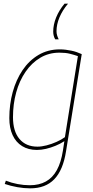

<svg xmlns="http://www.w3.org/2000/svg" viewBox="-20 -810 506 1050"><path d="M6 196 12 178Q42 190 76 196.5Q110 203 143 203Q194 203 231 182.5Q268 162 291 120Q314 78 324 14L332 -38Q309 -23 283 -12.5Q257 -2 231.5 4Q206 10 182 10Q135 10 101 -11Q67 -32 49 -71Q31 -110 31 -164Q31 -239 49.5 -306.5Q68 -374 103.5 -426.5Q139 -479 190.5 -509.5Q242 -540 307 -540Q324 -540 339.5 -538Q355 -536 370 -533Q385 -530 399.5 -525Q414 -520 427 -514L341 18Q325 120 277 170Q229 220 145 220Q111 220 74.5 213.5Q38 207 6 196ZM406 -503Q386 -510 362.5 -516Q339 -522 305 -522Q247 -522 200 -494Q153 -466 119.5 -417Q86 -368 68.5 -304.5Q51 -241 51 -169Q51 -92 86.5 -50Q122 -8 185 -8Q207 -8 234.5 -15Q262 -22 289 -34Q316 -46 335 -60ZM301 -595H282Q277 -603 274 -614Q271 -625 271 -637Q271 -675 287 -714.5Q303 -754 333 -790H352Q321 -753 305 -714.5Q289 -676 289 -639Q289 -627 292.5 -616Q296 -605 301 -595Z"/></svg>

Font: Georama ExtraCondensed Thin Thin
Style: Italic
Weight: 250
Italic angle: -9°
Version: Version 1.001